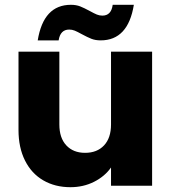

<svg xmlns="http://www.w3.org/2000/svg" viewBox="-20 -773 714 799"><path d="M613 -558V0H442V-76Q416 -39 371.5 -16.5Q327 6 273 6Q209 6 160 -22.5Q111 -51 84 -105Q57 -159 57 -232V-558H227V-255Q227 -199 256 -168Q285 -137 334 -137Q384 -137 413 -168Q442 -199 442 -255V-558ZM137 -605Q161 -753 275 -753Q297 -753 313.5 -746.5Q330 -740 354 -727Q372 -717 383 -712.5Q394 -708 406 -708Q443 -708 449 -753H537Q513 -605 399 -605Q377 -605 360.5 -611.5Q344 -618 320 -631Q302 -641 291 -645.5Q280 -650 268 -650Q231 -650 224 -605Z"/></svg>

Font: MSTAGE
Style: Bold
Weight: 700
Designer: Ninad Kale (Devanagari), Jonny Pinhorn (Latin)
Foundry: Indian Type Foundry
Version: 4.004